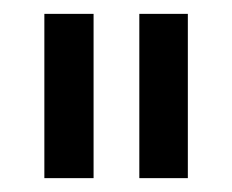

<svg xmlns="http://www.w3.org/2000/svg" viewBox="-20 -701 335 277"><path d="M251 -444H181V-681H251ZM115 -444H44V-681H115Z"/></svg>

Font: Hind Vadodara
Style: Regular
Weight: 400
Designer: Hitesh Malaviya
Foundry: Indian Type Foundry
Version: Version 1.001;PS 1.0;hotconv 1.0.86;makeotf.lib2.5.63406; tt